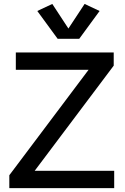

<svg xmlns="http://www.w3.org/2000/svg" viewBox="-20 -975 646 995"><path d="M28.3 0V-66.9L439 -613.3H62V-703.1H569.3V-634.8L159.7 -89.8H571.8V0ZM251 -954.6 334.5 -827.1 418.5 -954.6 496.1 -918 390.6 -773.9H278.8L173.3 -918Z"/></svg>

Font: Schibsted Grotesk Medium
Style: Regular
Weight: 500
Designer: Bakken & Baeck AS, Henrik Kongsvoll
Foundry: Schibsted ASA
Version: Version 1.100;gftools[0.9.25]